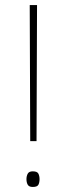

<svg xmlns="http://www.w3.org/2000/svg" viewBox="-20 -734 263 762"><path d="M125 -174H100L98 -714H127ZM85 -23Q85 -35 90 -44.5Q95 -54 110 -54Q128 -54 132.5 -44.5Q137 -35 137 -23Q137 -10 132.5 -1Q128 8 110 8Q95 8 90 -1Q85 -10 85 -23Z"/></svg>

Font: Noto Sans Hebrew Thin Thin
Style: Regular
Weight: 250
Version: Version 3.001